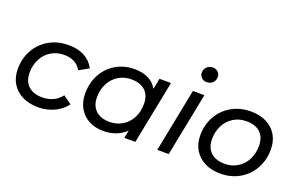

<svg xmlns="http://www.w3.org/2000/svg" viewBox="-91 -1129 2341 1507"><g transform="rotate(20 1079.5 -375.5)"><path d="M38 -223Q38 -312 78 -383Q118 -454 189 -494.5Q260 -535 350 -535Q507 -535 568 -420L487 -375Q445 -451 343 -451Q284 -451 236.5 -422.5Q189 -394 162 -343Q135 -292 135 -227Q135 -157 176.5 -117.5Q218 -78 294 -78Q342 -78 383.5 -97Q425 -116 452 -153L522 -103Q485 -52 423 -23Q361 6 290 6Q214 6 157 -22.5Q100 -51 69 -102.5Q38 -154 38 -223Z M1206 -530 1101 0H1009L1022 -65Q986 -31 938.5 -12.5Q891 6 835 6Q767 6 714 -21.5Q661 -49 631 -101Q601 -153 601 -223Q601 -313 640 -384Q679 -455 747.5 -495Q816 -535 901 -535Q969 -535 1017.5 -511Q1066 -487 1092 -440L1110 -530ZM1063 -302Q1063 -373 1022 -412Q981 -451 905 -451Q846 -451 799 -422.5Q752 -394 725 -343Q698 -292 698 -227Q698 -157 739.5 -117.5Q781 -78 856 -78Q915 -78 962.5 -106.5Q1010 -135 1036.5 -186Q1063 -237 1063 -302Z M1389 -530H1485L1380 0H1284ZM1405 -690Q1405 -718 1424.5 -737.5Q1444 -757 1474 -757Q1500 -757 1517.5 -740.5Q1535 -724 1535 -701Q1535 -670 1515.5 -651Q1496 -632 1465 -632Q1439 -632 1422 -649Q1405 -666 1405 -690Z M1562 -223Q1562 -312 1602 -383Q1642 -454 1713 -494.5Q1784 -535 1873 -535Q1948 -535 2004 -507Q2060 -479 2090.5 -427.5Q2121 -376 2121 -307Q2121 -218 2081 -146.5Q2041 -75 1970.5 -34.5Q1900 6 1811 6Q1736 6 1680 -22.5Q1624 -51 1593 -103Q1562 -155 1562 -223ZM2024 -302Q2024 -373 1983 -412Q1942 -451 1866 -451Q1807 -451 1760 -422.5Q1713 -394 1686 -343Q1659 -292 1659 -227Q1659 -157 1700.5 -117.5Q1742 -78 1817 -78Q1876 -78 1923.5 -106.5Q1971 -135 1997.5 -186Q2024 -237 2024 -302Z"/></g></svg>

Font: Idrija
Style: Italic
Weight: 500
Italic angle: -11.3°
Designer: Julieta Ulanovsky
Foundry: Julieta Ulanovsky
Version: Version 7.200